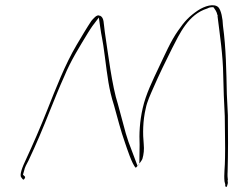

<svg xmlns="http://www.w3.org/2000/svg" viewBox="-20 -687 950 744"><path d="M63 1C68 7 70 14 76 4V3C80 -2 76 -3 69 -10L73 -24C76 -39 83 -51 91 -66C119 -125 147 -191 173 -257L201 -326C210 -349 220 -370 229 -391C254 -452 289 -507 321 -560C327 -569 332 -578 338 -586L363 -619L368 -584C373 -546 378 -535 386 -470C397 -387 401 -344 422 -278C436 -228 448 -180 464 -135C471 -115 492 -49 506 -37C507 -38 509 -39 513 -44L478 -137C471 -157 464 -181 458 -205L437 -283C414 -353 398 -485 386 -564C381 -598 384 -618 368 -626H366C356 -633 341 -614 334 -606C316 -579 296 -545 277 -513C232 -437 197 -346 162 -258C137 -195 107 -126 81 -70C66 -39 54 -7 63 1ZM533 -268C521 -216 519 -168 521 -126L520 -53C525 -60 531 -68 532 -72C537 -89 539 -108 537 -128C533 -168 533 -218 545 -268C550 -293 563 -321 574 -346C596 -397 623 -452 647 -500C676 -556 709 -631 783 -654C784 -654 791 -659 800 -659H806L808 -658C814 -648 819 -645 823 -627H824L823 -624C832 -551 844 -473 845 -395C846 -343 848 -291 851 -237L852 -150C853 -122 852 -98 852 -76C852 -40 847 -11 850 16L853 28C852 32 853 33 854 36C859 42 861 30 863 22L862 12L863 10C862 4 861 -7 862 -23C864 -92 864 -171 863 -241L859 -322C857 -411 856 -500 844 -587C843 -616 837 -647 826 -659C809 -675 773 -664 746 -646C714 -624 696 -606 670 -568C641 -527 619 -475 595 -425C572 -376 545 -322 533 -268ZM515 -47 520 -48C520 -49 516 -48 515 -48ZM850 16Z"/></svg>

Font: Stray Cat
Style: HlExtObl
Weight: 100
Version: Version 1.0